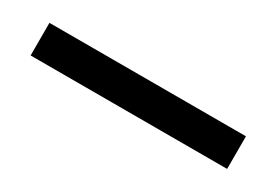

<svg xmlns="http://www.w3.org/2000/svg" viewBox="-9 -249 602 418"><g transform="rotate(30 292.5 -40.0)"><path d="M45 -81V1H539V-81Z"/></g></svg>

Font: Economica
Style: Bold
Weight: 700
Designer: Vicente Lamonaca
Foundry: Vicente Lamonaca
Version: Version 1.100